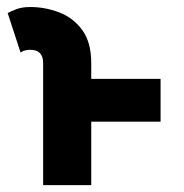

<svg xmlns="http://www.w3.org/2000/svg" viewBox="-20 -541 537 561"><path d="M246.6 -356.9V-310.5H449.2V-185.5H246.6V0H106V-356.9Q106 -395.5 68.4 -395.5Q51.8 -395.5 40 -387.7L2.4 -502.9Q11.2 -507.8 27.8 -514.2Q44.4 -520.5 68.4 -520.5Q111.8 -520.5 152.8 -504.9Q193.8 -489.3 220.2 -453.4Q246.6 -417.5 246.6 -356.9Z"/></svg>

Font: Giphurs
Style: Bold
Weight: 700
Version: Version 0.920; ttfautohint (v1.8.4.7-5d5b)